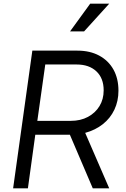

<svg xmlns="http://www.w3.org/2000/svg" viewBox="-20 -1019 682 1039"><path d="M51 0 155 -745H399Q467 -745 517 -718Q567 -691 594 -642.5Q621 -594 621 -528Q621 -472 599 -425.5Q577 -379 536.5 -347Q496 -315 441 -300L571 0H482L344 -323L394 -290H171L131 0ZM182 -365H363Q416 -365 456 -386.5Q496 -408 518.5 -445Q541 -482 541 -530Q541 -596 501.5 -633Q462 -670 395 -670H225ZM359 -849 468 -999H571L435 -849Z"/></svg>

Font: Plus Jakarta Sans
Style: Italic
Weight: 400
Italic angle: -8°
Designer: Gumpita Rahayu
Foundry: Tokotype
Version: Version 2.006